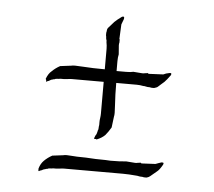

<svg xmlns="http://www.w3.org/2000/svg" viewBox="-41 -497 611 549"><g transform="rotate(5 265.0 -222.5)"><path d="M246 -96Q244 -98 241 -97Q237 -97 240 -102Q241 -104 241 -105Q241 -106 242 -107Q243 -108 243.5 -109.5Q244 -111 245 -112Q245 -114 246 -116Q247 -118 247 -121Q249 -124 249 -128.5Q249 -133 250 -138Q250 -142 250 -147Q250 -152 251 -158Q252 -165 252 -170.5Q252 -176 252 -180V-262H170Q166 -262 160.5 -262Q155 -262 149 -261Q142 -260 137 -260Q132 -260 128 -260Q123 -259 118.5 -259Q114 -259 111 -257Q108 -257 106 -256Q104 -255 102 -255Q101 -254 99.5 -253.5Q98 -253 97 -252Q96 -251 95 -251Q94 -251 92 -250Q86 -246 88 -250Q88 -254 86 -256Q92 -272 101 -279Q111 -289 124 -296L156 -300Q161 -302 189 -300Q203 -299 219 -298.5Q235 -298 252 -298V-339Q252 -347 252 -356.5Q252 -366 250 -376Q250 -377 250 -379Q250 -381 249 -383Q248 -386 248 -389Q248 -392 247 -395Q247 -398 247 -401Q247 -404 248 -407Q248 -414 252 -418Q257 -423 260.5 -427.5Q264 -432 267 -435Q270 -438 275.5 -442.5Q281 -447 288 -452Q296 -455 294 -446Q291 -437 288 -430L286 -388Q288 -386 287 -384V-378Q286 -375 286 -370L288 -344Q287 -340 286.5 -335Q286 -330 286 -324V-296H313Q320 -296 325 -296.5Q330 -297 334 -298L360 -296Q365 -296 368 -297Q372 -297 374 -298Q376 -298 378 -296L420 -298Q428 -302 435 -303Q445 -306 442 -298Q437 -291 432.5 -285.5Q428 -280 425 -277Q422 -274 417.5 -270.5Q413 -267 408 -262Q406 -260 403 -259Q400 -258 397 -257Q394 -257 391 -257Q388 -257 385 -258Q377 -258 374 -259Q371 -260 369 -260Q367 -260 366 -260Q356 -262 347 -262Q338 -262 330 -262H288Q288 -245 288.5 -229Q289 -213 290 -199Q292 -171 290 -166L286 -134Q282 -127 278 -121.5Q274 -116 270 -111Q261 -102 246 -96ZM88 1Q92 -13 101 -22Q111 -32 124 -39L156 -43Q161 -45 183 -43Q194 -42 207 -42Q220 -42 234 -41Q248 -40 262.5 -40Q277 -40 291 -39Q305 -39 316.5 -39.5Q328 -40 336 -41L362 -39Q367 -39 370 -40Q374 -40 376 -41Q378 -41 380 -39L420 -41L428 -44L437 -47Q442 -47 442 -46H443Q443 -44 442 -41Q433 -25 426 -20L408 -5Q405 -2 398 0Q395 0 392 0Q389 0 386 -1Q378 -1 375 -2Q371 -3 368 -3Q357 -4 347.5 -4.5Q338 -5 330 -5H170Q166 -5 160.5 -5Q155 -5 149 -4Q142 -3 137.5 -3Q133 -3 130 -3Q125 -2 120.5 -2Q116 -2 113 0Q110 0 108 1Q106 2 104 2Q102 3 100.5 3.5Q99 4 98 5Q98 5 92 7Q89 10 88 7Z"/></g></svg>

Font: Estonia
Style: Regular
Weight: 400
Designer: Robert E. Leuschke
Foundry: Robert E. Leuschke
Version: Version 1.014; ttfautohint (v1.8.3)